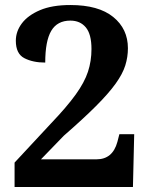

<svg xmlns="http://www.w3.org/2000/svg" viewBox="-20 -744 605 764"><path d="M38 -97 184 -254Q246 -319 281 -367.5Q316 -416 330 -458.5Q344 -501 344 -549Q344 -608 321.5 -635Q299 -662 260 -662Q208 -662 184 -621.5Q160 -581 160 -495Q111 -495 77 -512.5Q43 -530 43 -582Q43 -619 67 -651Q91 -683 139 -703.5Q187 -724 260 -724Q372 -724 430.5 -676.5Q489 -629 489 -552Q489 -517 478.5 -483.5Q468 -450 440 -411Q412 -372 362 -322Q312 -272 234 -204L143 -110H364Q428 -110 447 -179L455 -210H514L509 0H38Z"/></svg>

Font: Noto Serif Sinhala
Style: Bold
Weight: 700
Designer: Jelle Bosma - Monotype Design Team
Foundry: Monotype Imaging Inc.
Version: Version 2.007; ttfautohint (v1.8.4.7-5d5b)